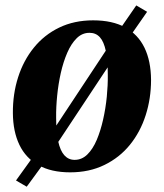

<svg xmlns="http://www.w3.org/2000/svg" viewBox="-20 -622 604 708"><path d="M78.5 66.5 39 43.5 102 -44 158.5 -115 390.5 -466 424.5 -518 482.5 -602 522.5 -578.5 464 -494.5 409 -422 176.5 -71 141 -19ZM323.5 -547Q394.5 -547 441.8 -521Q489 -495 512.8 -446Q536.5 -397 537 -327.5Q537 -259 517.2 -197.2Q497.5 -135.5 459.2 -88.2Q421 -41 365.2 -13.8Q309.5 13.5 238.5 13.5Q169 13.5 122 -12.8Q75 -39 51.5 -88Q28 -137 27.5 -205Q27 -275.5 46.8 -337.2Q66.5 -399 104.8 -446.2Q143 -493.5 198.2 -520.2Q253.5 -547 323.5 -547ZM310 -501Q283 -501 262.8 -481Q242.5 -461 228 -427.5Q213.5 -394 204.2 -353Q195 -312 190.8 -269.2Q186.5 -226.5 187 -188.5Q187 -135.5 194.5 -101Q202 -66.5 217.2 -49.5Q232.5 -32.5 255 -32.5Q282 -32.5 302.2 -52.5Q322.5 -72.5 336.8 -106.2Q351 -140 360.2 -181Q369.5 -222 373.8 -265Q378 -308 377.5 -346Q377.5 -400 370.2 -434.2Q363 -468.5 348.2 -484.8Q333.5 -501 310 -501Z"/></svg>

Font: Merriweather 72pt ExtraBold
Style: Italic
Weight: 800
Italic angle: -7.8°
Version: Version 2.101